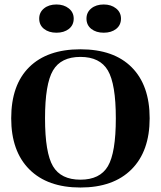

<svg xmlns="http://www.w3.org/2000/svg" viewBox="-20 -827 718 857"><path d="M30 -299Q30 -448 110.5 -527.5Q191 -607 339 -607Q488 -607 568 -526.5Q648 -446 648 -299Q648 -152 567 -71Q486 10 339 10Q192 10 111 -71Q30 -152 30 -299ZM497 -299Q497 -452 461.5 -512.5Q426 -573 339 -573Q252 -573 216.5 -512.5Q181 -452 181 -299Q181 -145 216.5 -85Q252 -25 339 -25Q426 -25 461.5 -85Q497 -145 497 -299ZM366 -744Q366 -772 387.5 -789.5Q409 -807 443 -807Q476 -807 498 -789.5Q520 -772 520 -744Q520 -715 498.5 -698Q477 -681 443 -681Q409 -681 387.5 -698Q366 -715 366 -744ZM155 -744Q155 -772 176.5 -789.5Q198 -807 232 -807Q265 -807 287 -789.5Q309 -772 309 -744Q309 -715 287.5 -698Q266 -681 232 -681Q198 -681 176.5 -698Q155 -715 155 -744Z"/></svg>

Font: UnnaBold
Style: Bold
Weight: 700
Designer: Jorge de Buen Unna
Foundry: Omnibus-Type
Version: Version 2.008;hotconv 1.0.109;makeotfexe 2.5.65596